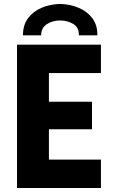

<svg xmlns="http://www.w3.org/2000/svg" viewBox="-20 -944 571 964"><path d="M65.4 0V-719.7H486.8V-577.1H225.6V-433.1H441.9V-294.9H225.6V-142.6H486.8V0ZM281.2 -924.3Q331.5 -922.9 374.5 -905Q417.5 -887.2 443.6 -852.5Q469.7 -817.9 468.8 -766.6H376Q377 -806.2 347.9 -823.7Q318.8 -841.3 281.2 -841.3Q245.1 -841.3 216.1 -823.2Q187 -805.2 186.5 -766.6H95.2Q95.2 -817.9 120.8 -852.5Q146.5 -887.2 189 -905Q231.4 -922.9 281.2 -924.3Z"/></svg>

Font: Reddit Sans ExtraBold
Style: Regular
Weight: 800
Designer: Stephen Hutchings
Foundry: Reddit
Version: Version 1.014; ttfautohint (v1.8.4.7-5d5b)